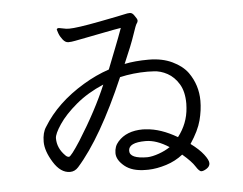

<svg xmlns="http://www.w3.org/2000/svg" viewBox="-52 -780 1105 874"><g transform="rotate(-5 500.0 -343.0)"><path d="M514 -91Q514 -55 595 -55Q618 -56 647.5 -66.5Q677 -77 699 -92Q642 -129 592 -129Q514 -129 514 -91ZM423 -402Q350 -371 297 -326.5Q244 -282 215.5 -239.5Q187 -197 187 -177Q187 -132 222 -97Q230 -88 239 -88Q248 -88 292 -156Q375 -288 423 -402ZM528 -487Q576 -497 638 -497Q700 -497 746 -475Q792 -453 816 -420Q857 -362 857 -290Q857 -247 845 -201Q833 -155 795 -98Q833 -70 853 -44Q873 -18 873 -3.5Q873 11 858.5 20.5Q844 30 834 30Q824 30 809 6Q794 -18 753 -53Q719 -26 676 -12.5Q633 1 595 2H582Q520 2 485.5 -26.5Q451 -55 451 -86Q451 -117 470 -138Q509 -183 585 -183L600 -182Q666 -178 741 -134Q786 -192 791 -263L792 -283Q792 -338 771 -372.5Q750 -407 719 -424Q688 -441 656 -442L629 -443Q563 -443 502 -429Q387 -162 276 -37Q260 -19 238 -19Q195 -19 162.5 -71.5Q130 -124 130 -166Q130 -208 147 -233Q211 -338 336 -413Q394 -448 454 -468Q470 -509 490.5 -561Q511 -613 525 -652Q494 -647 451.5 -638.5Q409 -630 369.5 -622.5Q330 -615 312.5 -611.5Q295 -608 281.5 -608Q268 -608 256.5 -622.5Q245 -637 239.5 -652Q234 -667 234 -669Q234 -676 244 -676Q246 -676 276 -670L290 -669Q326 -669 430 -689Q534 -709 547.5 -712.5Q561 -716 572 -716Q583 -716 592 -702Q604 -686 604 -679Q604 -672 599 -666Q594 -660 579.5 -616Q565 -572 528 -487Z"/></g></svg>

Font: LXGW WenKai Mono Lite
Style: Regular
Weight: 400
Monospace: yes
Designer: LXGW / Fontworks Inc.
Foundry: LXGW / Fontworks Inc.
Version: Version 1.520; June 14, 2025